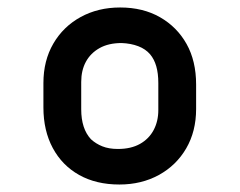

<svg xmlns="http://www.w3.org/2000/svg" viewBox="-20 -782 640 513"><path d="M301 -762Q362 -762 407.5 -736Q453 -710 478.5 -664.5Q504 -619 504 -556V-491Q504 -431 477.5 -385.5Q451 -340 404.5 -314.5Q358 -289 299 -289Q237 -289 191.5 -314.5Q146 -340 121 -386.5Q96 -433 96 -495V-560Q96 -620 122.5 -665.5Q149 -711 195.5 -736.5Q242 -762 301 -762ZM305 -667Q270 -667 246 -653.5Q222 -640 209.5 -617Q197 -594 197 -563V-490Q197 -464 203.5 -444Q210 -424 223 -410Q236 -398 253.5 -391Q271 -384 295 -384Q330 -384 354 -397.5Q378 -411 390.5 -434.5Q403 -458 403 -488V-560Q403 -586 397.5 -605Q392 -624 381 -637Q369 -651 349.5 -658.5Q330 -666 305 -667Z"/></svg>

Font: Recursive SemiBold
Style: Regular
Weight: 600
Version: Version 1.085